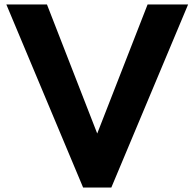

<svg xmlns="http://www.w3.org/2000/svg" viewBox="-20 -845 876 865"><path d="M354.5 0 8.5 -825H191.5L418 -243.5L645 -825H827.5L481.5 0Z"/></svg>

Font: Spartan Thin
Style: Bold
Weight: 700
Version: Version 1.004